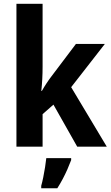

<svg xmlns="http://www.w3.org/2000/svg" viewBox="-20 -780 588 1021"><path d="M206.5 -759.8V-424.8Q206.5 -392.1 204.8 -360.1Q203.1 -328.1 199.7 -296.4H202.6Q214.8 -317.9 228 -337.9Q241.2 -357.9 254.4 -375L383.8 -546.4H537.6L358.4 -316.4L547.9 0H390.6L264.2 -223.6L206.5 -172.9V0H67.4V-759.8ZM358.4 61V71.3Q349.6 94.7 338.4 120.4Q327.1 146 313.7 171.4Q300.3 196.8 284.7 221.2H199.2V208Q204.6 189.5 210 162.8Q215.3 136.2 219.7 108.9Q224.1 81.5 226.1 61Z"/></svg>

Font: Open Sans SemiCondensed
Style: Bold
Weight: 700
Width: 4
Designer: Monotype Design Team
Foundry: Monotype Imaging Inc.
Version: Version 3.003